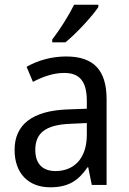

<svg xmlns="http://www.w3.org/2000/svg" viewBox="-20 -786 548 816"><path d="M398 -756V-766H295C273 -721 235 -661 202 -618V-606H258C303 -642 373 -718 398 -756ZM261 -546C197 -546 138 -528 93 -502L120 -438C162 -460 206 -476 253 -476C316 -476 349 -443 349 -357V-324L269 -321C117 -316 42 -256 42 -149C42 -49 101 10 193 10C270 10 312 -17 352 -75H355L370 0H433V-364C433 -486 380 -546 261 -546ZM281 -260 349 -263V-213C349 -111 293 -59 216 -59C164 -59 130 -87 130 -149C130 -218 170 -256 281 -260Z"/></svg>

Font: Noto Sans Arabic SemCond
Style: Regular
Weight: 400
Width: 4
Designer: Monotype Design Team, Nadine Chahine, Nizar Qandah and Khaled Hosny
Foundry: Monotype Imaging Inc.
Version: Version 2.012